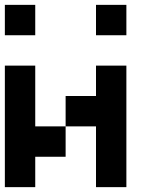

<svg xmlns="http://www.w3.org/2000/svg" viewBox="-20 -770 665 790"><path d="M0 -625V-750H125V-625ZM375 -625V-750H500V-625ZM125 -125V0H0V-500H125V-250H250V-125ZM500 0H375V-250H250V-375H375V-500H500Z"/></svg>

Font: Tiny5
Style: Regular
Weight: 400
Designer: Stefan Schmidt
Foundry: Made with Bits'n'Picas by Kreative Software
Version: Version 1.002; ttfautohint (v1.8.4.7-5d5b)